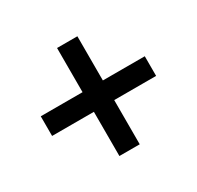

<svg xmlns="http://www.w3.org/2000/svg" viewBox="-108 -686 730 711"><g transform="rotate(-30 256.5 -330.0)"><path d="M212.9 -99.1V-288.1H34.2V-372.1H212.9V-561H299.8V-372.1H479V-288.1H299.8V-99.1Z"/></g></svg>

Font: SourceSansPro-Semibold
Style: Regular
Weight: 600
Designer: Paul D. Hunt
Foundry: Adobe Systems Incorporated
Version: Version 2.020;PS 2.0;hotconv 1.0.86;makeotf.lib2.5.63406